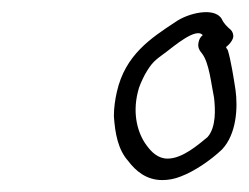

<svg xmlns="http://www.w3.org/2000/svg" viewBox="-20 -689 417 322"><path d="M176 -535C173 -522 171 -508 171 -494C173 -465 178 -438 195 -419C207 -403 225 -387 252 -387C263 -387 273 -389 283 -393C307 -402 334 -421 352 -438C377 -464 379 -509 375 -538C372 -558 367 -589 362 -605C361 -606 360 -608 359 -610C364 -614 369 -619 371 -626C372 -631 370 -636 367 -639C361 -644 355 -650 352 -657C340 -678 295 -667 274 -652C233 -625 190 -597 176 -535ZM211 -534C213 -544 218 -554 223 -564C235 -585 240 -588 259 -602C270 -610 309 -644 320 -630C316 -627 314 -623 313 -618C311 -609 315 -604 319 -599C331 -583 334 -549 339 -525C341 -507 343 -476 328 -459C312 -446 286 -423 261 -423C245 -423 234 -434 226 -445C211 -465 202 -497 211 -534Z"/></svg>

Font: Stray Cat
Style: SuExtObl
Weight: 400
Version: Version 1.0